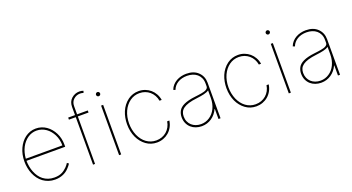

<svg xmlns="http://www.w3.org/2000/svg" viewBox="-51 -1367 3640 1986"><g transform="rotate(-20 1769.0 -374.5)"><path d="M63.9 -271.3Q63.9 -351.6 93.8 -415.5Q107.6 -445.3 127.1 -470.7Q146.7 -496.1 171.5 -514.6Q196.4 -533 226 -543.5Q255.7 -554 289.8 -554Q322.4 -554 351.4 -544.6Q380.3 -535.2 404.8 -518.1Q429.3 -501.1 449.2 -477.3Q469.1 -453.5 483.7 -424.7Q512.8 -366.8 512.8 -295.5V-272.7H86.6Q87 -240.4 92.9 -208.5Q98.7 -176.5 110.3 -147.5Q121.8 -118.6 139.2 -93.6Q156.6 -68.5 180.4 -50.2Q204.2 -32 234.2 -21.7Q264.2 -11.4 301.1 -11.4Q351.9 -11.4 386 -29.1Q403.1 -38 416.7 -48.7Q430.4 -59.3 440.9 -70Q451.3 -80.6 459 -90.9Q466.6 -101.2 471.6 -109.4L490.1 -96.6Q478 -76 453.8 -50.8Q441.8 -38 426.3 -26.8Q410.9 -15.6 392 -7.1Q373.2 1.4 350.5 6.4Q327.8 11.4 301.1 11.4Q262.4 11.4 229.8 0.4Q197.1 -10.7 170.6 -30Q144.2 -49.4 124.3 -76Q104.4 -102.6 90.9 -134.1Q77.4 -165.5 70.7 -200.5Q63.9 -235.4 63.9 -271.3ZM87.4 -295.5H490.1Q490.1 -361.2 463.1 -414.8Q450.3 -440 432.5 -461.5Q414.8 -483 392.8 -498.4Q370.7 -513.8 344.8 -522.5Q318.9 -531.2 289.8 -531.2Q236.5 -531.2 192.1 -500.7Q170.1 -485.4 151.8 -464.3Q133.5 -443.2 120 -417.1Q106.5 -391 98.2 -360.3Q89.8 -329.5 87.4 -295.5Z M720.2 -545.5V-634.9Q720.2 -692.8 757.5 -726.2Q795.5 -759.9 845.2 -759.9Q858 -759.9 868.3 -757.8Q878.6 -755.7 888.5 -752.1L881.4 -730.8Q872.5 -733.7 864 -735.4Q855.5 -737.2 845.2 -737.2Q804.3 -737.2 773.8 -709.9Q742.9 -682.9 742.9 -634.9V-545.5H860.8V-522.7H742.9L742.2 0H720.2V-522.7H644.9V-545.5Z M1007.1 0V-545.5H1029.8V0ZM995.7 -667.6Q995.7 -676.8 1002.5 -683.6Q1009.2 -690.3 1018.5 -690.3Q1027.7 -690.3 1034.4 -683.6Q1041.2 -676.8 1041.2 -667.6Q1041.2 -658.4 1034.4 -651.6Q1027.7 -644.9 1018.5 -644.9Q1009.2 -644.9 1002.5 -651.6Q995.7 -658.4 995.7 -667.6Z M1193.2 -271.3Q1193.2 -306.5 1199.6 -341.3Q1206 -376.1 1219.3 -408Q1232.6 -440 1253.7 -467.7Q1274.9 -495.4 1304 -516.7Q1355.8 -554 1421.9 -554Q1458.8 -554 1491.5 -541.7Q1524.1 -529.5 1549.9 -507.5Q1575.6 -485.4 1593 -454.5Q1610.4 -423.7 1616.5 -386.4H1592.3Q1586.6 -418.7 1571.7 -445.3Q1556.8 -471.9 1534.4 -491.1Q1512.1 -510.3 1483.5 -520.8Q1454.9 -531.2 1421.9 -531.2Q1363.3 -531.2 1316.8 -497.5Q1293.3 -480.5 1274.7 -457Q1256 -433.6 1242.9 -404.7Q1229.8 -375.7 1222.8 -342.2Q1215.9 -308.6 1215.9 -271.3Q1215.9 -201.7 1242.2 -139.9Q1255.3 -110.4 1273.6 -86.6Q1291.9 -62.9 1314.8 -46.2Q1337.7 -29.5 1364.7 -20.4Q1391.7 -11.4 1421.9 -11.4Q1455.6 -11.4 1484.7 -22Q1513.8 -32.7 1536.4 -52.2Q1558.9 -71.7 1573.9 -98.9Q1588.8 -126.1 1593.8 -159.1H1617.9Q1612.2 -120.4 1594.8 -89Q1577.4 -57.5 1551.3 -35.2Q1525.2 -12.8 1492 -0.7Q1458.8 11.4 1421.9 11.4Q1356.2 11.4 1304.3 -25.9Q1278.4 -44.7 1257.8 -70.1Q1237.2 -95.5 1222.8 -126.6Q1208.5 -157.7 1200.8 -194.1Q1193.2 -230.5 1193.2 -271.3Z M1765.3 -215.6Q1773.4 -230.8 1788.4 -244.1Q1803.3 -257.5 1826.2 -268.3Q1849.1 -279.1 1880.9 -287.1Q1912.6 -295.1 1954.5 -299.7Q1973.7 -301.8 1991.1 -304.3Q2008.5 -306.8 2025.6 -309.7Q2042.3 -312.5 2056.1 -316.6Q2070 -320.7 2079.9 -326.7Q2089.8 -332.7 2095.3 -340.7Q2100.9 -348.7 2100.9 -359.4V-392Q2100.9 -426.1 2088.8 -452.2Q2076.7 -478.3 2055.8 -495.9Q2034.8 -513.5 2006.6 -522.4Q1978.3 -531.2 1946 -531.2Q1917.3 -531.2 1891.9 -524.9Q1866.5 -518.5 1845.7 -506Q1824.9 -493.6 1809.5 -475.7Q1794 -457.7 1785.5 -434.7L1764.2 -443.2Q1774.9 -471.6 1793.9 -492.4Q1812.9 -513.1 1837 -526.8Q1861.2 -540.5 1889.2 -547.2Q1917.3 -554 1946 -554Q2029.1 -554 2076.3 -507.8Q2123.6 -461.6 2123.6 -392V0H2100.9V-110.8H2098Q2085.2 -83.1 2066.6 -60.5Q2047.9 -38 2024.5 -22Q2001.1 -6 1973.4 2.7Q1945.7 11.4 1914.8 11.4Q1881.4 11.4 1851.2 0.9Q1821 -9.6 1798.3 -29.8Q1775.6 -50.1 1762.1 -79.7Q1748.6 -109.4 1748.6 -147.7Q1748.6 -183.9 1765.3 -215.6ZM1771.3 -147.7Q1771.3 -116.5 1782.3 -91.3Q1793.3 -66.1 1812.7 -48.3Q1832 -30.5 1858.3 -21Q1884.6 -11.4 1914.8 -11.4Q1967 -11.4 2008.9 -39.4Q2030.2 -53.3 2047.1 -72.8Q2063.9 -92.3 2076 -117Q2088.1 -141.7 2094.5 -170.8Q2100.9 -199.9 2100.9 -233V-315.3Q2080.6 -300.4 2046.2 -292.3Q2011.7 -284.1 1963.1 -278.4Q1908.4 -272 1871.4 -260.7Q1834.5 -249.3 1812.3 -233Q1790.1 -216.6 1780.7 -195.3Q1771.3 -174 1771.3 -147.7Z M2286.9 -271.3Q2286.9 -306.5 2293.3 -341.3Q2299.7 -376.1 2313 -408Q2326.3 -440 2347.5 -467.7Q2368.6 -495.4 2397.7 -516.7Q2449.6 -554 2515.6 -554Q2552.6 -554 2585.2 -541.7Q2617.9 -529.5 2643.6 -507.5Q2669.4 -485.4 2686.8 -454.5Q2704.2 -423.7 2710.2 -386.4H2686.1Q2680.4 -418.7 2665.5 -445.3Q2650.6 -471.9 2628.2 -491.1Q2605.8 -510.3 2577.2 -520.8Q2548.7 -531.2 2515.6 -531.2Q2457 -531.2 2410.5 -497.5Q2387.1 -480.5 2368.4 -457Q2349.8 -433.6 2336.6 -404.7Q2323.5 -375.7 2316.6 -342.2Q2309.7 -308.6 2309.7 -271.3Q2309.7 -201.7 2335.9 -139.9Q2349.1 -110.4 2367.4 -86.6Q2385.7 -62.9 2408.6 -46.2Q2431.5 -29.5 2458.5 -20.4Q2485.4 -11.4 2515.6 -11.4Q2549.4 -11.4 2578.5 -22Q2607.6 -32.7 2630.1 -52.2Q2652.7 -71.7 2667.6 -98.9Q2682.5 -126.1 2687.5 -159.1H2711.6Q2706 -120.4 2688.6 -89Q2671.2 -57.5 2645.1 -35.2Q2619 -12.8 2585.8 -0.7Q2552.6 11.4 2515.6 11.4Q2449.9 11.4 2398.1 -25.9Q2372.2 -44.7 2351.6 -70.1Q2331 -95.5 2316.6 -126.6Q2302.2 -157.7 2294.6 -194.1Q2286.9 -230.5 2286.9 -271.3Z M2875 0V-545.5H2897.7V0ZM2863.6 -667.6Q2863.6 -676.8 2870.4 -683.6Q2877.1 -690.3 2886.4 -690.3Q2895.6 -690.3 2902.3 -683.6Q2909.1 -676.8 2909.1 -667.6Q2909.1 -658.4 2902.3 -651.6Q2895.6 -644.9 2886.4 -644.9Q2877.1 -644.9 2870.4 -651.6Q2863.6 -658.4 2863.6 -667.6Z M3080.6 -215.6Q3088.8 -230.8 3103.7 -244.1Q3118.6 -257.5 3141.5 -268.3Q3164.4 -279.1 3196.2 -287.1Q3228 -295.1 3269.9 -299.7Q3289.1 -301.8 3306.5 -304.3Q3323.9 -306.8 3340.9 -309.7Q3357.6 -312.5 3371.4 -316.6Q3385.3 -320.7 3395.2 -326.7Q3405.2 -332.7 3410.7 -340.7Q3416.2 -348.7 3416.2 -359.4V-392Q3416.2 -426.1 3404.1 -452.2Q3392 -478.3 3371.1 -495.9Q3350.1 -513.5 3321.9 -522.4Q3293.7 -531.2 3261.4 -531.2Q3232.6 -531.2 3207.2 -524.9Q3181.8 -518.5 3161 -506Q3140.3 -493.6 3124.8 -475.7Q3109.4 -457.7 3100.9 -434.7L3079.5 -443.2Q3090.2 -471.6 3109.2 -492.4Q3128.2 -513.1 3152.3 -526.8Q3176.5 -540.5 3204.5 -547.2Q3232.6 -554 3261.4 -554Q3344.5 -554 3391.7 -507.8Q3438.9 -461.6 3438.9 -392V0H3416.2V-110.8H3413.4Q3400.6 -83.1 3381.9 -60.5Q3363.3 -38 3339.8 -22Q3316.4 -6 3288.7 2.7Q3261 11.4 3230.1 11.4Q3196.7 11.4 3166.5 0.9Q3136.4 -9.6 3113.6 -29.8Q3090.9 -50.1 3077.4 -79.7Q3063.9 -109.4 3063.9 -147.7Q3063.9 -183.9 3080.6 -215.6ZM3086.6 -147.7Q3086.6 -116.5 3097.7 -91.3Q3108.7 -66.1 3128 -48.3Q3147.4 -30.5 3173.7 -21Q3199.9 -11.4 3230.1 -11.4Q3282.3 -11.4 3324.2 -39.4Q3345.5 -53.3 3362.4 -72.8Q3379.3 -92.3 3391.3 -117Q3403.4 -141.7 3409.8 -170.8Q3416.2 -199.9 3416.2 -233V-315.3Q3396 -300.4 3361.5 -292.3Q3327.1 -284.1 3278.4 -278.4Q3223.7 -272 3186.8 -260.7Q3149.9 -249.3 3127.7 -233Q3105.5 -216.6 3096.1 -195.3Q3086.6 -174 3086.6 -147.7Z"/></g></svg>

Font: Inter P Thin
Style: Regular
Weight: 100
Designer: Rasmus Andersson
Foundry: rsms
Version: Version 3.018;git-588b23468